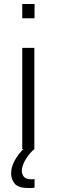

<svg xmlns="http://www.w3.org/2000/svg" viewBox="-20 -751 286 967"><path d="M92 -659V-731H154V-659ZM123 196Q73 196 54.5 174.5Q36 153 36 122Q36 91 53.5 58.5Q71 26 98 0H92V-510H153V0Q143 8 132 20.5Q121 33 111.5 48Q102 63 96 79Q90 95 90 109Q90 127 100.5 139.5Q111 152 137 152Q141 152 145 152Q149 152 154 151V194Q144 196 137.5 196Q131 196 123 196Z"/></svg>

Font: Azeri Sans Light
Style: Regular
Weight: 300
Designer: Hector Gatti & Omnibus-Type (original fonts) / Cristiano Sobral (main changes and remastering)
Version: Version 1.000; ttfautohint (v1.6)